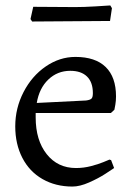

<svg xmlns="http://www.w3.org/2000/svg" viewBox="-20 -673 488 705"><path d="M259 -56Q287 -56 314 -63Q341 -70 359 -77.5Q377 -85 382 -87L388 -85L399 -56Q392 -51 366.5 -34.5Q341 -18 307 -3Q273 12 246 12Q184 12 136 -15.5Q88 -43 62 -93.5Q36 -144 36 -209Q36 -276 66.5 -335Q97 -394 148 -429Q199 -464 257 -464Q330 -464 368 -427Q406 -390 406 -319Q406 -303 403.5 -288.5Q401 -274 400 -270L387 -258H111V-242Q111 -158 151.5 -107Q192 -56 259 -56ZM321 -331Q321 -371 299.5 -392Q278 -413 238 -413Q191 -413 157.5 -381Q124 -349 115 -295L296 -304Q311 -306 316 -311Q321 -316 321 -331ZM242 -595 98 -594 92 -603 102 -648 256 -647Q287 -647 329.5 -649.5Q372 -652 385 -653L391 -643L384 -596Z"/></svg>

Font: Sahitya
Style: Regular
Weight: 400
Designer: Juan Pablo del Peral
Foundry: Juan Pablo del Peral (http://www.huertatipografica.com)
Version: Version 1.001;PS 001.000;hotconv 1.0.70;makeotf.lib2.5.58329